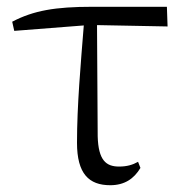

<svg xmlns="http://www.w3.org/2000/svg" viewBox="-20 -532 539 566"><path d="M305 14C347 14 375 -5 394 -37L387 -55C371 -46 354 -41 331 -41C293 -41 270 -59 268 -130L266 -458L474 -454L472 -512H252C143 -512 79 -501 16 -468L22 -441L227 -457C218 -344 207 -221 207 -111C207 -20 242 14 305 14Z"/></svg>

Font: Noto Serif CJK HK Light
Style: Regular
Weight: 300
Designer: Ryoko NISHIZUKA 西塚涼子 (kana & ideographs); Frank Grießhammer (Latin, Greek & Cyrillic); Wenlong ZHANG 张文龙 (bopomofo); San
Foundry: Adobe
Version: Version 2.001;hotconv 1.1.0;makeotfexe 2.6.0